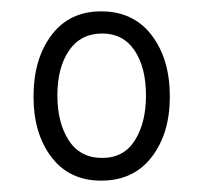

<svg xmlns="http://www.w3.org/2000/svg" viewBox="-20 -751 359 338"><path d="M158 -433Q102 -433 70.5 -474.5Q39 -516 39 -581Q39 -647 70.5 -689Q102 -731 158 -731Q215 -731 247 -689Q279 -647 279 -581Q279 -516 247 -474.5Q215 -433 158 -433ZM160 -473Q198 -473 217.5 -504Q237 -535 237 -583Q237 -632 217 -662Q197 -692 160 -692Q122 -692 101.5 -662Q81 -632 81 -583Q81 -535 101 -504Q121 -473 160 -473Z"/></svg>

Font: Noto Serif Thai ExtraCondensed Medium
Style: Regular
Weight: 500
Width: 2
Designer: Monotype Design Team
Foundry: Monotype Imaging Inc.
Version: Version 2.002; ttfautohint (v1.8.4.7-5d5b)